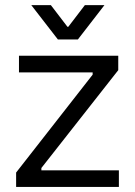

<svg xmlns="http://www.w3.org/2000/svg" viewBox="-20 -741 535 761"><path d="M448.7 -462.9 421.9 -454.1H55.2V-520H448.7ZM43.9 -57.1 79.1 -65.9H451.2V0H43.9ZM448.7 -462.9 103 -22.9 43.9 -57.1 390.1 -500ZM369.6 -464.8V-436.5H347.2V-464.8ZM144 -84V-55.2H120.6V-84ZM209.5 -584.5H249V-634.8H247.3L181.6 -720.7H104ZM316.4 -720.7 250.7 -634.8H249V-584.5H288.6L394 -720.7Z"/></svg>

Font: Wand UI Pro
Style: Regular
Weight: 400
Designer: Andreas Faust
Version: Version 1.003;FEAKit 1.0